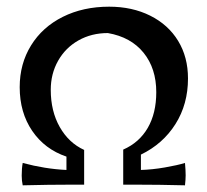

<svg xmlns="http://www.w3.org/2000/svg" viewBox="-20 -553 620 575"><path d="M45 -27Q45 -49 48 -65Q115 -47 179 -44V-84Q114 -106 76.5 -161Q39 -216 39 -292Q39 -362 73 -417Q107 -472 168 -502.5Q229 -533 307 -533Q376 -533 430 -506Q484 -479 513.5 -430.5Q543 -382 543 -318Q543 -241 505.5 -181.5Q468 -122 402 -90V-44Q436 -45 473.5 -51.5Q511 -58 534 -65Q536 -43 536 -28Q536 -16 534 2Q456 0 384 0H349V-105Q397 -126 422.5 -170Q448 -214 448 -277Q448 -348 410 -395Q372 -442 303 -454Q254 -454 215 -432Q176 -410 154 -371Q132 -332 132 -284Q132 -220 159 -172.5Q186 -125 232 -104V0H197Q126 0 48 2Q45 -12 45 -27Z"/></svg>

Font: Mirza
Style: Regular
Weight: 400
Designer: Arabic design by Kourosh Beigpour, Latin design by Eduardo Tunni, engineering by Lasse Fister
Version: Version 1.0010g